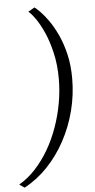

<svg xmlns="http://www.w3.org/2000/svg" viewBox="-78 -875 525 1056"><g transform="rotate(-5 185.0 -347.0)"><path d="M327 -431.5Q327 -341.5 304.8 -254.5Q282.5 -167.5 241 -90.8Q199.5 -14 142 46.2Q84.5 106.5 14 144L-14 124.5Q36 95.5 77.5 50.2Q119 5 151.8 -51.5Q184.5 -108 207 -171.8Q229.5 -235.5 241.5 -302.8Q253.5 -370 253.5 -435.5Q253.5 -514 238.2 -579.5Q223 -645 200.8 -694.5Q178.5 -744 156 -775.5Q133.5 -807 118.5 -818L154 -838.5Q164.5 -831.5 185.2 -810.5Q206 -789.5 230.2 -755Q254.5 -720.5 276.5 -673Q298.5 -625.5 312.8 -565Q327 -504.5 327 -431.5Z"/></g></svg>

Font: Merriweather 72pt Light
Style: Italic
Weight: 300
Italic angle: -7.8°
Version: Version 2.101